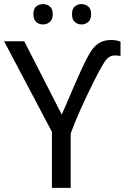

<svg xmlns="http://www.w3.org/2000/svg" viewBox="-20 -915 612 935"><path d="M280.8 -356.9 314.5 -434.6Q342.3 -501.5 374.8 -572.3Q407.2 -643.1 425.8 -669.4Q444.3 -695.8 467 -708Q489.7 -720.2 521 -720.2Q549.3 -720.2 566.9 -711.9V-642.1Q555.2 -645 538.1 -645Q516.1 -645 499.3 -626.7Q482.4 -608.4 442.4 -529.1Q402.3 -449.7 371.8 -381.1Q341.3 -312.5 324.2 -265.1V0H232.9V-272.9L0 -713.9H98.1ZM376.5 -895Q395.5 -895 409.7 -883.5Q423.8 -872.1 423.8 -846.2Q423.8 -820.3 409.7 -808.1Q395.5 -795.9 376.5 -795.9Q357.9 -795.9 344.2 -808.1Q330.6 -820.3 330.6 -846.2Q330.6 -872.1 344.2 -883.5Q357.9 -895 376.5 -895ZM189.5 -895Q208.5 -895 222.7 -883.5Q236.8 -872.1 236.8 -846.2Q236.8 -820.3 222.7 -808.1Q208.5 -795.9 189.5 -795.9Q169.9 -795.9 156.2 -808.1Q142.6 -820.3 142.6 -846.2Q142.6 -872.1 156.2 -883.5Q169.9 -895 189.5 -895Z"/></svg>

Font: NotoSans
Style: Regular
Weight: 400
Designer: Monotype Design team
Foundry: Monotype Imaging Inc.
Version: Version 1.04; ttfautohint (v1.4.1)